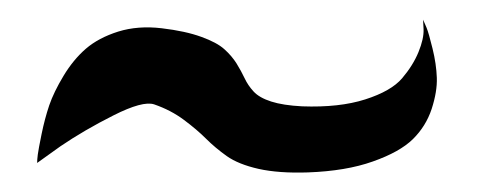

<svg xmlns="http://www.w3.org/2000/svg" viewBox="-20 -529 498 197"><path d="M18.1 -361.8Q18.1 -365.2 18.8 -370.6Q19.5 -376 22.7 -391.6Q25.9 -407.2 30.5 -420.9Q35.2 -434.6 45.2 -451.2Q55.2 -467.8 68.1 -479Q81.1 -490.2 101.3 -496.6Q121.6 -502.9 146 -500Q170.4 -497.1 186.5 -491.2Q202.6 -485.4 210.2 -478.5Q217.8 -471.7 222.7 -463.9Q227.5 -456.1 231 -448.7Q234.4 -441.4 240.2 -435.1Q246.1 -428.7 258.3 -424.8Q270.5 -420.9 290 -419.9Q328.1 -418.5 354.7 -427Q381.3 -435.5 392.6 -448.7Q403.8 -461.9 409.4 -475.6Q415 -489.3 414.6 -499L414.1 -508.8Q415.5 -505.9 417.7 -500.5Q419.9 -495.1 423.8 -479.2Q427.7 -463.4 428.2 -449.2Q428.7 -435.1 422.9 -417.2Q417 -399.4 403.6 -386.2Q390.1 -373 362.5 -363.3Q335 -353.5 295.9 -352.1Q266.1 -351.1 245.4 -355.7Q224.6 -360.4 212.6 -368.9Q200.7 -377.4 191.4 -386.7Q182.1 -396 168.7 -406Q155.3 -416 138.2 -421.9Q126.5 -425.8 96.4 -410.6Q66.4 -395.5 42 -378.9Z"/></svg>

Font: Superheroes Libre
Style: Regular
Weight: 400
Version: Version 001.000